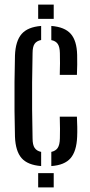

<svg xmlns="http://www.w3.org/2000/svg" viewBox="-20 -820 395 840"><path d="M147 -737.5V-800H215V-737.5ZM160 -93.5Q101 -98 74.5 -128.2Q48 -158.5 45.5 -221.5Q44 -271.5 43.5 -335Q43 -398.5 43.5 -462.2Q44 -526 45.5 -577.5Q48 -641 74.8 -671.5Q101.5 -702 160 -706.5V-645Q140 -641 131.2 -628Q122.5 -615 122.5 -587.5Q121 -519 120.5 -459.8Q120 -400.5 120.5 -341.5Q121 -282.5 122.5 -214.5Q122.5 -186.5 131.5 -173Q140.5 -159.5 160 -155.5ZM241.5 -492.5Q242.5 -516 242.5 -543.2Q242.5 -570.5 242 -587.5Q241.5 -615 232.5 -628Q223.5 -641 204.5 -644.5V-706.5Q263 -702 289.5 -672Q316 -642 317.5 -580Q318 -561 317.8 -536.8Q317.5 -512.5 316.5 -492.5ZM204.5 -93.5V-155.5Q223.5 -159.5 232.5 -173Q241.5 -186.5 242 -214.5Q242.5 -232.5 242.5 -256.5Q242.5 -280.5 241.5 -309.5H316.5Q317.5 -289 318 -265Q318.5 -241 317.5 -221.5Q315 -158.5 288.8 -128Q262.5 -97.5 204.5 -93.5ZM147 0V-62.5H215V0Z"/></svg>

Font: Big Shoulders Stencil Display Medium
Style: Regular
Weight: 500
Designer: Patric King
Foundry: XO Type Co
Version: Version 1.000